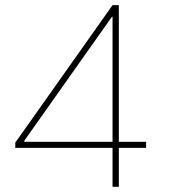

<svg xmlns="http://www.w3.org/2000/svg" viewBox="-20 -723 664 743"><path d="M39.1 -170.9 415.5 -703.1 434.6 -688.5 74.2 -178.7V-174.3H545.4V-150.9H39.1ZM430.7 -678.7V-658.2H401.9V-678.7ZM439.9 -703.1V0H415.5V-703.1Z"/></svg>

Font: Wand UI Pro
Style: Regular
Weight: 400
Designer: Andreas Faust
Version: Version 1.003;FEAKit 1.0